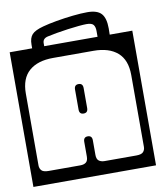

<svg xmlns="http://www.w3.org/2000/svg" viewBox="-104 -792 737 879"><g transform="rotate(-10 265.0 -352.5)"><path d="M445.5 -635Q445.5 -620.5 445 -606H550V20H-20V-606H84.5Q84.5 -614.5 84.5 -623Q84.5 -654 98.8 -669.8Q113 -685.5 152.5 -696Q178 -703 216.2 -709.8Q254.5 -716.5 293.8 -720.8Q333 -725 361.5 -725Q407.5 -725 426.5 -704Q445.5 -683 445.5 -635ZM140.5 -620V-606H388.5V-633Q388.5 -652.5 380.5 -662.2Q372.5 -672 348.5 -672Q336 -672 312.2 -669.8Q288.5 -667.5 260.8 -663.8Q233 -660 207.2 -655.5Q181.5 -651 164.5 -647Q140.5 -641.5 140.5 -620ZM265 -165Q285 -165 285 -143V-75Q285 -55.5 295 -47.8Q305 -40 322 -40H469Q493 -40 501.5 -49.5Q510 -59 510 -73V-407Q510 -477 470.5 -511.5Q431 -546 359 -546H171Q99 -546 59.5 -511.5Q20 -477 20 -407V-73Q20 -59 28.5 -49.5Q37 -40 61 -40H208Q226 -40 235.5 -47.8Q245 -55.5 245 -75V-143Q245 -165 265 -165ZM285 -293Q285 -271 265 -271Q245 -271 245 -293V-386Q245 -408 265 -408Q285 -408 285 -386Z"/></g></svg>

Font: Honk Rounded
Style: Regular
Weight: 400
Designer: Noopur Datye & Yesha Goshar
Foundry: Ek Type
Version: Version 1.000